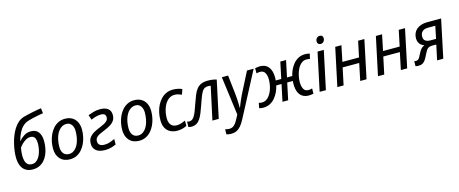

<svg xmlns="http://www.w3.org/2000/svg" viewBox="-50 -1567 6244 2610"><g transform="rotate(-15 3072.0 -262.5)"><path d="M229 10Q172 10 131.5 -15.5Q91 -41 70 -90.5Q49 -140 49 -212Q49 -250 55 -297Q61 -344 73 -395.5Q85 -447 104.5 -497Q124 -547 151 -591Q178 -635 214 -666.5Q250 -698 295 -712Q313 -718 346.5 -725.5Q380 -733 419 -741.5Q458 -750 493.5 -756Q529 -762 551 -765L560 -693Q533 -689 491.5 -681Q450 -673 408 -663.5Q366 -654 337 -644Q297 -631 263.5 -599.5Q230 -568 205.5 -520.5Q181 -473 164 -409L167 -408Q193 -440 236.5 -469Q280 -498 336 -498Q407 -498 442 -451Q477 -404 477 -321Q477 -272 468 -224Q459 -176 440.5 -134Q422 -92 392.5 -59.5Q363 -27 322.5 -8.5Q282 10 229 10ZM238 -63Q271 -63 295.5 -79.5Q320 -96 337.5 -123.5Q355 -151 366 -184Q377 -217 382 -250.5Q387 -284 387 -312Q387 -371 368 -398Q349 -425 310 -425Q276 -425 245 -407Q214 -389 189.5 -364.5Q165 -340 150 -318Q145 -290 141.5 -262.5Q138 -235 138 -209Q138 -165 148 -132Q158 -99 180 -81Q202 -63 238 -63Z M755 8Q668 8 617.5 -46.5Q567 -101 567 -195Q567 -244 577.5 -294Q588 -344 609 -388.5Q630 -433 661.5 -468Q693 -503 734.5 -523Q776 -543 827 -543Q886 -543 928 -518Q970 -493 992.5 -447.5Q1015 -402 1015 -339Q1015 -290 1004.5 -240.5Q994 -191 973 -146.5Q952 -102 921 -67Q890 -32 848.5 -12Q807 8 755 8ZM762 -65Q789 -65 813.5 -77.5Q838 -90 858.5 -113.5Q879 -137 894 -171.5Q909 -206 917.5 -250.5Q926 -295 926 -348Q926 -377 916 -405Q906 -433 884.5 -451.5Q863 -470 826 -470Q795 -470 768.5 -455.5Q742 -441 721 -415.5Q700 -390 685.5 -355Q671 -320 663.5 -279Q656 -238 656 -193Q656 -132 683.5 -98.5Q711 -65 762 -65Z M1244 10Q1200 10 1162.5 -3.5Q1125 -17 1102.5 -47Q1080 -77 1080 -124Q1080 -178 1106 -211.5Q1132 -245 1172 -267Q1212 -289 1253 -305Q1292 -321 1321 -336Q1350 -351 1366 -370Q1382 -389 1382 -417Q1382 -441 1367 -456.5Q1352 -472 1314 -472Q1277 -472 1241.5 -461.5Q1206 -451 1175 -437L1152 -507Q1186 -520 1229 -532.5Q1272 -545 1325 -545Q1367 -545 1400 -532.5Q1433 -520 1452 -493.5Q1471 -467 1471 -423Q1471 -376 1447.5 -344Q1424 -312 1386.5 -290.5Q1349 -269 1307 -252Q1265 -235 1234 -220Q1203 -205 1186 -185Q1169 -165 1169 -132Q1169 -101 1190.5 -82Q1212 -63 1258 -63Q1284 -63 1309 -68.5Q1334 -74 1358 -83.5Q1382 -93 1405 -104L1404 -27Q1370 -11 1332 -0.5Q1294 10 1244 10Z M1729 8Q1642 8 1591.5 -46.5Q1541 -101 1541 -195Q1541 -244 1551.5 -294Q1562 -344 1583 -388.5Q1604 -433 1635.5 -468Q1667 -503 1708.5 -523Q1750 -543 1801 -543Q1860 -543 1902 -518Q1944 -493 1966.5 -447.5Q1989 -402 1989 -339Q1989 -290 1978.5 -240.5Q1968 -191 1947 -146.5Q1926 -102 1895 -67Q1864 -32 1822.5 -12Q1781 8 1729 8ZM1736 -65Q1763 -65 1787.5 -77.5Q1812 -90 1832.5 -113.5Q1853 -137 1868 -171.5Q1883 -206 1891.5 -250.5Q1900 -295 1900 -348Q1900 -377 1890 -405Q1880 -433 1858.5 -451.5Q1837 -470 1800 -470Q1769 -470 1742.5 -455.5Q1716 -441 1695 -415.5Q1674 -390 1659.5 -355Q1645 -320 1637.5 -279Q1630 -238 1630 -193Q1630 -132 1657.5 -98.5Q1685 -65 1736 -65Z M2264 10Q2209 10 2166.5 -12Q2124 -34 2100.5 -77.5Q2077 -121 2077 -187Q2077 -245 2089 -298Q2101 -351 2124 -396Q2147 -441 2180 -475Q2213 -509 2255 -527.5Q2297 -546 2347 -546Q2382 -546 2415 -539Q2448 -532 2475 -520L2450 -447Q2430 -456 2404.5 -464Q2379 -472 2348 -472Q2316 -472 2288 -457.5Q2260 -443 2237.5 -416.5Q2215 -390 2199.5 -354.5Q2184 -319 2175.5 -277Q2167 -235 2167 -189Q2167 -149 2180 -121Q2193 -93 2217 -78Q2241 -63 2275 -63Q2309 -63 2339 -73Q2369 -83 2398 -96V-22Q2371 -8 2337.5 1Q2304 10 2264 10Z M2462 7Q2449 7 2438.5 4.5Q2428 2 2421 0L2422 -76Q2429 -73 2436.5 -71.5Q2444 -70 2454 -70Q2477 -70 2494 -82Q2511 -94 2526.5 -119Q2542 -144 2557.5 -183.5Q2573 -223 2592 -279Q2615 -346 2635 -395Q2655 -444 2681 -476.5Q2707 -509 2744.5 -525Q2782 -541 2839 -541Q2872 -541 2903.5 -536.5Q2935 -532 2960 -524L2848 0H2759L2859 -463Q2853 -465 2844 -466Q2835 -467 2824 -467Q2785 -467 2761 -447.5Q2737 -428 2717 -381Q2697 -334 2668 -249Q2647 -187 2627.5 -139.5Q2608 -92 2586 -59.5Q2564 -27 2534 -10Q2504 7 2462 7Z M2960 240Q2937 240 2922.5 237Q2908 234 2894 230L2895 159Q2908 163 2923 165.5Q2938 168 2955 168Q2994 168 3021.5 143Q3049 118 3074 70L3107 8L3035 -536H3123L3153 -271Q3157 -239 3159 -200.5Q3161 -162 3162 -127.5Q3163 -93 3163 -72H3166Q3172 -88 3185 -120Q3198 -152 3213 -186Q3228 -220 3239 -242L3389 -536H3483L3154 90Q3128 140 3100 173.5Q3072 207 3038.5 223.5Q3005 240 2960 240Z M3473 10Q3460 10 3444 8Q3428 6 3416 2L3430 -70Q3439 -67 3451.5 -65Q3464 -63 3475 -63Q3508 -63 3534.5 -79.5Q3561 -96 3582 -124.5Q3603 -153 3617 -189Q3631 -225 3638 -264.5Q3645 -304 3645 -341Q3645 -397 3624.5 -434.5Q3604 -472 3557 -472Q3543 -472 3530.5 -470Q3518 -468 3504 -465V-537Q3518 -540 3535.5 -543Q3553 -546 3571 -546Q3652 -546 3693 -492.5Q3734 -439 3734 -344Q3734 -333 3733 -323Q3732 -313 3731 -304H3809L3858 -536H3939L3890 -304H3964Q3973 -344 3992 -386.5Q4011 -429 4040.5 -465Q4070 -501 4112 -523.5Q4154 -546 4208 -546Q4225 -546 4241 -544Q4257 -542 4273 -537L4256 -466Q4246 -469 4233 -470.5Q4220 -472 4208 -472Q4175 -472 4148.5 -455.5Q4122 -439 4102 -410.5Q4082 -382 4068.5 -346Q4055 -310 4048 -271Q4041 -232 4041 -195Q4041 -138 4061 -100.5Q4081 -63 4127 -63Q4144 -63 4155.5 -65Q4167 -67 4181 -71L4180 2Q4167 4 4150 7Q4133 10 4114 10Q4061 10 4024.5 -14Q3988 -38 3970 -83.5Q3952 -129 3952 -192Q3952 -206 3952.5 -216.5Q3953 -227 3954 -237H3875L3825 0H3745L3795 -237H3721Q3711 -192 3690.5 -148Q3670 -104 3639.5 -68Q3609 -32 3567.5 -11Q3526 10 3473 10Z M4268 0 4382 -536H4470L4356 0ZM4452 -625Q4432 -625 4418.5 -637Q4405 -649 4405 -671Q4405 -689 4412 -703.5Q4419 -718 4432.5 -727Q4446 -736 4464 -736Q4487 -736 4498.5 -724Q4510 -712 4510 -692Q4510 -661 4492.5 -643Q4475 -625 4452 -625Z M4517 0 4631 -536H4718L4672 -313H4906L4953 -536H5041L4928 0H4839L4889 -240H4656L4605 0Z M5089 0 5203 -536H5290L5244 -313H5478L5525 -536H5613L5500 0H5411L5461 -240H5228L5177 0Z M5658 6Q5645 6 5634.5 4Q5624 2 5617 0L5618 -70Q5623 -69 5629 -68Q5635 -67 5642 -67Q5659 -67 5671 -74.5Q5683 -82 5694 -100Q5705 -118 5719 -148Q5729 -169 5741 -187.5Q5753 -206 5769.5 -220.5Q5786 -235 5807 -243Q5778 -253 5758.5 -270.5Q5739 -288 5730 -312Q5721 -336 5721 -364Q5721 -401 5734 -432Q5747 -463 5773 -486.5Q5799 -510 5837.5 -523Q5876 -536 5926 -536H6121L6008 0H5921L5966 -211H5907Q5877 -211 5858 -201Q5839 -191 5825.5 -170.5Q5812 -150 5797 -119Q5779 -79 5761 -51Q5743 -23 5719.5 -8.5Q5696 6 5658 6ZM5902 -286H5983L6019 -461H5913Q5880 -461 5856.5 -449.5Q5833 -438 5820.5 -416.5Q5808 -395 5808 -365Q5808 -321 5835 -303.5Q5862 -286 5902 -286Z"/></g></svg>

Font: Noto Sans Display
Style: Italic
Weight: 400
Italic angle: -12°
Designer: Monotype Design Team
Foundry: Monotype Imaging Inc.
Version: Version 2.003